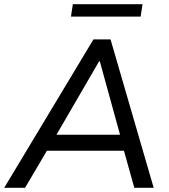

<svg xmlns="http://www.w3.org/2000/svg" viewBox="-46 -892 804 912"><path d="M-26 0 398 -705H479L684 0H592L536 -200L573 -176H144L191 -200L73 0ZM425 -601 210 -231 189 -252H552L530 -231L428 -601ZM291 -813 300 -872H631L622 -813Z"/></svg>

Font: Mulish ExtraLight Medium
Style: Italic
Weight: 500
Italic angle: -9°
Version: Version 3.603